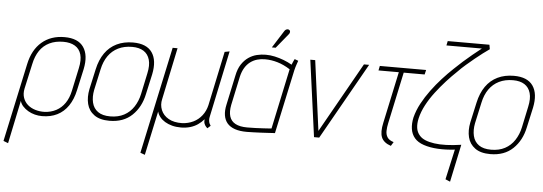

<svg xmlns="http://www.w3.org/2000/svg" viewBox="-63 -869 3538 1252"><g transform="rotate(5 1706.0 -243.5)"><path d="M441 -171 472 -311Q491 -403 455 -455.5Q419 -508 330 -508Q241 -508 181.5 -457Q122 -406 102 -311L-8 201L23 213L82 -69Q87 -50 101.5 -34Q116 -18 136.5 -6Q157 6 180.5 12Q204 18 228 18Q284 18 327 -3.5Q370 -25 399 -67.5Q428 -110 441 -171ZM440 -314 408 -164Q398 -116 375 -82.5Q352 -49 318 -31Q284 -13 242 -11Q211 -10 182 -18.5Q153 -27 132 -45Q111 -63 101.5 -90Q92 -117 99 -151L135 -314Q146 -367 170.5 -403Q195 -439 234 -458Q273 -477 325 -477Q371 -477 401 -459Q431 -441 441.5 -405Q452 -369 440 -314Z M891 -185 920 -316Q939 -408 903 -460Q867 -512 778 -512Q718 -512 671.5 -489.5Q625 -467 594.5 -423.5Q564 -380 550 -316L521 -185Q510 -131 521 -87Q532 -43 568.5 -16.5Q605 10 668 10Q760 10 816.5 -44Q873 -98 891 -185ZM888 -319 859 -182Q849 -135 824.5 -97.5Q800 -60 761.5 -39.5Q723 -19 671 -19Q620 -19 590.5 -40Q561 -61 552 -98.5Q543 -136 552 -182L582 -319Q593 -371 618.5 -407.5Q644 -444 683.5 -463.5Q723 -483 775 -483Q821 -483 850 -464.5Q879 -446 889.5 -409.5Q900 -373 888 -319Z M1319 -78 1410 -509 1378 -503 1303 -148Q1294 -109 1271 -79.5Q1248 -50 1215 -34Q1182 -18 1142 -16Q1088 -15 1053 -35Q1018 -55 1004 -89Q990 -123 999 -161L1070 -500H1038L888 200L918 211L980 -78Q985 -59 998 -42.5Q1011 -26 1031.5 -13.5Q1052 -1 1078.5 6Q1105 13 1137 13Q1168 13 1196 5Q1224 -3 1246.5 -18.5Q1269 -34 1286 -54Q1284 -36 1289 -24Q1294 -12 1300.5 -5.5Q1307 1 1309 3L1329 -15Q1324 -22 1320.5 -30Q1317 -38 1316 -50Q1315 -62 1319 -78Z M1861 -487 1837 -496Q1835 -492 1829 -479.5Q1823 -467 1820 -458Q1794 -473 1765 -484Q1736 -495 1706.5 -501.5Q1677 -508 1647 -508Q1618 -508 1589 -501Q1560 -494 1534.5 -476.5Q1509 -459 1489.5 -429.5Q1470 -400 1461 -354L1420 -162Q1411 -122 1416 -91Q1421 -60 1439 -39Q1457 -18 1489 -7Q1521 4 1567 4Q1587 4 1611.5 3Q1636 2 1660.5 1Q1685 0 1706 -1.5Q1727 -3 1739.5 -3.5Q1752 -4 1751 -4L1841 -423Q1846 -444 1852 -461Q1858 -478 1861 -487ZM1451 -163 1491 -351Q1499 -385 1513.5 -409Q1528 -433 1548.5 -448.5Q1569 -464 1593.5 -471Q1618 -478 1644 -478Q1666 -478 1686 -475Q1706 -472 1726.5 -466Q1747 -460 1767.5 -450.5Q1788 -441 1810 -427L1726 -32Q1727 -32 1712 -31Q1697 -30 1673 -28.5Q1649 -27 1621 -26Q1593 -25 1567 -25Q1519 -25 1490 -40.5Q1461 -56 1451.5 -87Q1442 -118 1451 -163ZM1783 -652Q1788 -657 1790 -663Q1792 -669 1791 -674.5Q1790 -680 1784 -683Q1780 -686 1774 -685.5Q1768 -685 1762.5 -681.5Q1757 -678 1753 -671L1682 -559H1707Z M1939 -501 2007 0H2041L2324 -501H2290L2032 -43L1971 -501Z M2481 -133 2553 -470H2690L2697 -500H2394L2388 -470H2521L2449 -133Q2442 -102 2442 -78Q2442 -54 2449 -37Q2456 -20 2471.5 -7.5Q2487 5 2511 13L2527 -13Q2497 -22 2485.5 -40Q2474 -58 2474.5 -82Q2475 -106 2481 -133Z M3099 -671 3094 -700H2821L2815 -671H3047Q3019 -649 2989 -624.5Q2959 -600 2930.5 -574.5Q2902 -549 2874 -522Q2840 -490 2804 -450.5Q2768 -411 2735.5 -367Q2703 -323 2678.5 -277.5Q2654 -232 2642 -185Q2633 -144 2638 -109.5Q2643 -75 2664 -50Q2685 -25 2725 -11.5Q2765 2 2817.5 5Q2870 8 2929 1L2885 199L2916 212L2968 -34Q2914 -26 2870 -24.5Q2826 -23 2791.5 -28Q2757 -33 2733 -43Q2709 -53 2695 -69Q2676 -90 2672 -118.5Q2668 -147 2676 -182Q2686 -225 2709.5 -269.5Q2733 -314 2765.5 -356.5Q2798 -399 2832.5 -437Q2867 -475 2899 -505Q2925 -532 2952.5 -555.5Q2980 -579 3006 -600.5Q3032 -622 3055.5 -639.5Q3079 -657 3099 -671Z M3384 -185 3413 -316Q3432 -408 3396 -460Q3360 -512 3271 -512Q3211 -512 3164.5 -489.5Q3118 -467 3087.5 -423.5Q3057 -380 3043 -316L3014 -185Q3003 -131 3014 -87Q3025 -43 3061.5 -16.5Q3098 10 3161 10Q3253 10 3309.5 -44Q3366 -98 3384 -185ZM3381 -319 3352 -182Q3342 -135 3317.5 -97.5Q3293 -60 3254.5 -39.5Q3216 -19 3164 -19Q3113 -19 3083.5 -40Q3054 -61 3045 -98.5Q3036 -136 3045 -182L3075 -319Q3086 -371 3111.5 -407.5Q3137 -444 3176.5 -463.5Q3216 -483 3268 -483Q3314 -483 3343 -464.5Q3372 -446 3382.5 -409.5Q3393 -373 3381 -319Z"/></g></svg>

Font: Advent Pro ExtraLight
Style: Italic
Weight: 250
Italic angle: -12°
Version: Version 3.000